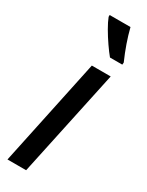

<svg xmlns="http://www.w3.org/2000/svg" viewBox="-204 -803 642 838"><g transform="rotate(30 117.0 -384.5)"><path d="M6 0 120 -539H215L100 0ZM171 -609Q156 -627 137 -654.5Q118 -682 101.5 -710.5Q85 -739 77 -760V-769H182Q200 -697 234 -620L233 -609Z"/></g></svg>

Font: Noto Sans Condensed Medium
Style: Italic
Weight: 500
Width: 3
Italic angle: -12°
Designer: Monotype Design Team
Foundry: Monotype Imaging Inc.
Version: Version 2.013; ttfautohint (v1.8.4.7-5d5b)